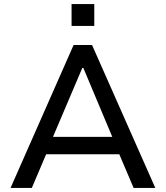

<svg xmlns="http://www.w3.org/2000/svg" viewBox="-20 -927 817 947"><path d="M32 0 343 -705H434L746 0H639L554 -200L602 -166H175L222 -200L137 0ZM386 -592 232 -230 208 -252H569L543 -230L391 -592ZM333 -799V-907H445V-799Z"/></svg>

Font: Nunito Sans 7pt Medium
Style: Regular
Weight: 500
Designer: Vernon Adams
Foundry: Vernon Adams
Version: Version 3.101;gftools[0.9.27]